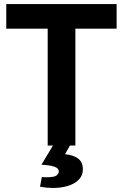

<svg xmlns="http://www.w3.org/2000/svg" viewBox="-20 -720 608 950"><path d="M216 0V-578H11V-700H557V-578H353V0H326L302 43Q343 47 366.5 64.5Q390 82 390 118Q390 141 378.5 158Q367 175 347 186.5Q327 198 300 204Q273 210 242 210Q211 210 178 204L187 156Q194 157 200 157Q206 157 211 157Q249 157 260 148Q271 139 271 127Q271 99 185 95L242 0Z"/></svg>

Font: PTSans
Style: Bold
Weight: 700
Designer: A.Korolkova, O.Umpeleva, V.Yefimov
Foundry: ParaType Ltd
Version: Version 2.003W OFL